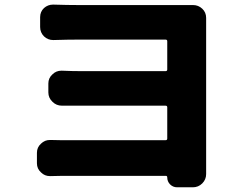

<svg xmlns="http://www.w3.org/2000/svg" viewBox="-20 -756 1040 820"><path d="M860.4 -643.6V-39.1V-12.7Q860.4 10.7 843.8 27.3Q827.1 43.9 803.7 43.9H736.3Q718.8 43.9 706.1 31.2Q694.3 18.6 694.3 2Q694.3 -4.9 688.5 -4.9H242.2Q221.7 -4.9 195.3 -3.9Q194.3 -3.9 193.4 -3.9Q170.9 -3.9 155.3 -19.5Q137.7 -35.2 137.7 -58.6V-103.5Q137.7 -127 155.3 -142.6Q170.9 -158.2 193.4 -158.2Q194.3 -158.2 195.3 -158.2Q218.8 -157.2 243.2 -157.2H686.5Q694.3 -157.2 694.3 -164.1V-297.9Q694.3 -304.7 686.5 -304.7H332Q304.7 -304.7 244.1 -304.7Q244.1 -304.7 244.1 -304.7Q220.7 -304.7 204.1 -321.3Q186.5 -337.9 186.5 -361.3V-399.4Q186.5 -422.9 204.1 -438.5Q219.7 -454.1 242.2 -454.1Q243.2 -454.1 244.1 -454.1Q290 -452.1 332 -452.1H686.5Q694.3 -452.1 694.3 -459V-580.1Q694.3 -586.9 686.5 -586.9H316.4Q268.6 -586.9 209 -585Q208 -585 207 -585Q184.6 -585 168 -600.6Q151.4 -617.2 151.4 -640.6V-682.6Q151.4 -706.1 168 -721.7Q184.6 -736.3 206.1 -736.3Q207 -736.3 209 -736.3Q268.6 -734.4 316.4 -734.4H764.6Q783.2 -734.4 803.7 -734.4Q803.7 -734.4 804.7 -734.4Q827.1 -734.4 843.8 -718.8Q860.4 -703.1 860.4 -679.7Q860.4 -655.3 860.4 -643.6Z"/></svg>

Font: Gen Jyuu Gothic Heavy
Style: Bold
Weight: 900
Designer: [Source Han Sans]
Ryoko NISHIZUKA  (kana & ideographs); Paul D. Hunt (Latin, Greek & Cyrillic); Wenlong ZHANG  (bopomofo
Version: Version 1.002.20150607